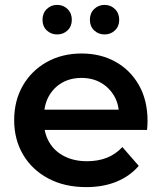

<svg xmlns="http://www.w3.org/2000/svg" viewBox="-20 -759 662 786"><path d="M333 7Q244 7 177.5 -28.5Q111 -64 74.5 -126Q38 -188 38 -267Q38 -347 73.5 -408.5Q109 -470 171.5 -505Q234 -540 314 -540Q392 -540 453 -506Q514 -472 549 -410Q584 -348 584 -264Q584 -256 583.5 -246Q583 -236 582 -227H137V-310H516L467 -284Q468 -330 448 -365Q428 -400 393.5 -420Q359 -440 314 -440Q268 -440 233.5 -420Q199 -400 179.5 -364.5Q160 -329 160 -281V-261Q160 -213 182 -176Q204 -139 244 -119Q284 -99 336 -99Q381 -99 417 -113Q453 -127 481 -157L548 -80Q512 -38 457.5 -15.5Q403 7 333 7ZM408 -618Q383 -618 365.5 -634.5Q348 -651 348 -678Q348 -705 365.5 -722Q383 -739 408 -739Q433 -739 450.5 -722Q468 -705 468 -678Q468 -651 450.5 -634.5Q433 -618 408 -618ZM214 -618Q189 -618 171.5 -634.5Q154 -651 154 -678Q154 -705 171.5 -722Q189 -739 214 -739Q239 -739 256.5 -722Q274 -705 274 -678Q274 -651 256.5 -634.5Q239 -618 214 -618Z"/></svg>

Font: MOST Montserrat SemiBold
Style: Regular
Weight: 600
Designer: Julieta Ulanovsky
Foundry: Julieta Ulanovsky
Version: Version 8.000;March 11, 2024;FontCreator 15.0.0.2926 64-bit